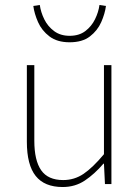

<svg xmlns="http://www.w3.org/2000/svg" viewBox="-20 -740 564 772"><path d="M232 12Q159 12 123.5 -32.5Q88 -77 88 -170V-478H118V-174Q118 -95 145.5 -55.5Q173 -16 234 -16Q279 -16 316 -41Q353 -66 398 -120V-478H428V0H402L398 -82H396Q360 -40 321 -14Q282 12 232 12ZM260 -570Q210 -570 179 -593.5Q148 -617 133 -651Q118 -685 114 -716L140 -720Q144 -691 158 -662.5Q172 -634 197.5 -615Q223 -596 260 -596Q298 -596 323 -615Q348 -634 362 -662.5Q376 -691 380 -720L406 -716Q402 -685 387 -651Q372 -617 341.5 -593.5Q311 -570 260 -570Z"/></svg>

Font: Mada ExtraLight
Style: Regular
Weight: 250
Designer: Khaled Hosny
Version: Version 1.5